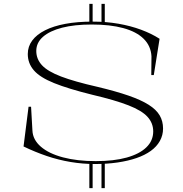

<svg xmlns="http://www.w3.org/2000/svg" viewBox="-20 -835 946 995"><path d="M506 140V0H523V140ZM443 140V0H460V140ZM443 -715V-815H460V-715ZM506 -715V-815H523V-715ZM472 15Q409 15 346 4.5Q283 -6 222.5 -26.5Q162 -47 102 -76L128 -282H141L148 -159Q150 -111 191.5 -75Q233 -39 306.5 -19.5Q380 0 476 0Q570 0 636.5 -18.5Q703 -37 738.5 -71.5Q774 -106 774 -154Q774 -197 744.5 -229.5Q715 -262 646 -289Q577 -316 458 -344Q333 -375 260 -404.5Q187 -434 155.5 -470.5Q124 -507 124 -555Q124 -594 147 -625Q170 -656 213.5 -678Q257 -700 319 -711.5Q381 -723 460 -723Q531 -723 594 -712Q657 -701 711 -681Q765 -661 807 -634L777 -446H764L765 -543Q762 -597 724.5 -634Q687 -671 618.5 -689.5Q550 -708 456 -708Q366 -708 302 -691.5Q238 -675 203 -644.5Q168 -614 168 -571Q168 -529 197.5 -497Q227 -465 296.5 -438.5Q366 -412 485 -385Q581 -362 646 -339.5Q711 -317 750.5 -292Q790 -267 807.5 -237Q825 -207 825 -169Q825 -134 808.5 -104.5Q792 -75 761.5 -53Q731 -31 687.5 -16Q644 -1 589.5 7Q535 15 472 15Z"/></svg>

Font: Kalnia SemiExpanded ExtraLight
Style: Regular
Weight: 250
Width: 6
Designer: Frida Medrano
Foundry: Frida Medrano
Version: Version 1.105